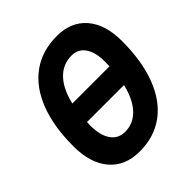

<svg xmlns="http://www.w3.org/2000/svg" viewBox="-195 -834 975 975"><g transform="rotate(-45 293.0 -346.5)"><path d="M120.1 -285.6 145.5 -404.8H548.3L522.9 -285.6ZM250.5 9.8Q146.7 9.8 88.8 -58.1Q30.8 -126.1 30.8 -247.1Q30.8 -390.4 70.8 -492.6Q110.8 -594.7 186.3 -648.9Q261.7 -703.1 367.2 -703.1Q469 -703.1 526.3 -636.7Q583.5 -570.2 583.5 -451.7Q583.5 -306.8 543.9 -203.5Q504.4 -100.1 429.9 -45.2Q355.4 9.8 250.5 9.8ZM268.1 -113.3Q324.6 -113.3 364.9 -152.2Q405.3 -191 426.8 -264Q448.2 -336.9 448.2 -439.5Q448.2 -505.8 422.5 -542.9Q396.7 -580.1 350.1 -580.1Q292.4 -580.1 251.2 -542Q210 -503.9 188 -432.2Q166 -360.4 166 -259.3Q166 -190.5 193 -151.9Q220 -113.3 268.1 -113.3Z"/></g></svg>

Font: Cascadia Code PL
Style: Italic
Weight: 400
Italic angle: -10°
Monospace: yes
Designer: Aaron Bell
Foundry: Saja Typeworks
Version: Version 2404.023